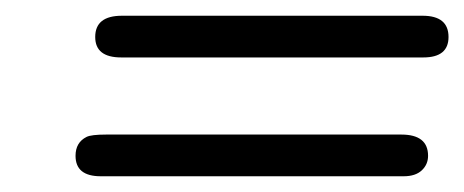

<svg xmlns="http://www.w3.org/2000/svg" viewBox="-20 -428 590 244"><path d="M76 -230Q76 -247 90 -254Q96 -257 115 -257H490Q524 -257 524 -230Q524 -219 516 -211.5Q508 -204 493 -204H108Q76 -204 76 -230ZM101 -381Q101 -408 135 -408H517Q550 -408 550 -381Q550 -355 518 -355H134Q101 -355 101 -381Z"/></svg>

Font: CMU Typewriter Text
Style: LightOblique
Weight: 200
Italic angle: -9.46001°
Version: Version 0.7.0